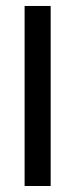

<svg xmlns="http://www.w3.org/2000/svg" viewBox="-20 -620 252 640"><path d="M62 0V-600.1H148.9V0Z"/></svg>

Font: Miedinger*
Style: Book
Weight: 400
Version: Version 001.000